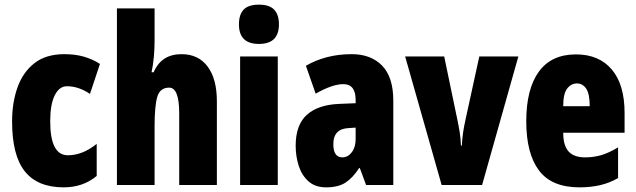

<svg xmlns="http://www.w3.org/2000/svg" viewBox="-20 -847 2734 826"><path d="M254 -41Q142 -41 87 -109.5Q32 -178 32 -325Q32 -406 55.5 -471.5Q79 -537 128.5 -575.5Q178 -614 257 -614Q303 -614 340 -603.5Q377 -593 410 -572L367 -443Q318 -476 268 -476Q235 -476 215.5 -437Q196 -398 196 -325Q196 -179 272 -179Q335 -179 396 -228V-90Q337 -41 254 -41Z M645 -672Q645 -638 642 -603.5Q639 -569 632 -536H641Q674 -614 761 -614Q833 -614 873 -561Q913 -508 913 -411V-51H751V-359Q751 -470 708 -470Q668 -470 656.5 -430Q645 -390 645 -304V-51H483V-811H645Z M1094 -827Q1139 -827 1159.5 -805.5Q1180 -784 1180 -742Q1180 -658 1094 -658Q1008 -658 1008 -742Q1008 -785 1028.5 -806Q1049 -827 1094 -827ZM1175 -604V-51H1013V-604Z M1493 -614Q1576 -614 1624 -564.5Q1672 -515 1672 -414V-51H1555L1528 -124H1525Q1498 -82 1466.5 -61.5Q1435 -41 1383 -41Q1336 -41 1307 -67Q1278 -93 1265 -134Q1252 -175 1252 -220Q1252 -309 1299.5 -352.5Q1347 -396 1438 -400L1510 -403V-417Q1510 -485 1457 -485Q1410 -485 1338 -444L1296 -564Q1337 -588 1386.5 -601Q1436 -614 1493 -614ZM1480 -296Q1414 -293 1414 -227Q1414 -170 1453 -170Q1477 -170 1493.5 -192Q1510 -214 1510 -249V-298Z M1880 -51 1723 -604H1891L1947 -335Q1953 -307 1957.5 -279.5Q1962 -252 1963 -221H1967Q1968 -247 1972 -275Q1976 -303 1983 -334L2042 -604H2210L2054 -51Z M2458 -613Q2557 -613 2612 -548Q2667 -483 2667 -361V-276H2403Q2403 -221 2426 -195.5Q2449 -170 2497 -170Q2535 -170 2568 -180Q2601 -190 2639 -213V-81Q2603 -60 2562 -50.5Q2521 -41 2473 -41Q2353 -41 2298.5 -114Q2244 -187 2244 -325Q2244 -464 2298 -538.5Q2352 -613 2458 -613ZM2462 -488Q2437 -488 2420 -466Q2403 -444 2403 -390H2517Q2517 -443 2502 -465.5Q2487 -488 2462 -488Z"/></svg>

Font: Noto Sans Tamil UI ExtraCondensed Black
Style: Regular
Weight: 900
Width: 2
Designer: Jelle Bosma - Monotype Design Team
Foundry: Monotype Imaging Inc.
Version: Version 2.004; ttfautohint (v1.8.4.7-5d5b)